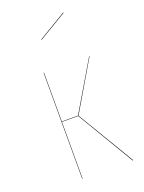

<svg xmlns="http://www.w3.org/2000/svg" viewBox="-142 -813 658 880"><g transform="rotate(-20 187.0 -373.0)"><path d="M280.8 -746.1 282.2 -744.1 145 -662.1 144 -664.1ZM326.2 -517.1 185.1 -277.8 351.1 0H348.1L183.1 -276.9H104V0H102.1V-517.1H104V-278.8H183.1L324.2 -517.1Z"/></g></svg>

Font: Fira Sans Compressed Two
Style: Regular
Weight: 100
Width: 1
Designer: Carrois Corporate & Edenspiekermann AG
Foundry: Carrois Corporate GbR & Edenspiekermann AG
Version: Version 4.203;PS 004.203;hotconv 1.0.88;makeotf.lib2.5.64775